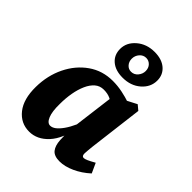

<svg xmlns="http://www.w3.org/2000/svg" viewBox="-192 -769 886 886"><g transform="rotate(45 251.5 -326.0)"><path d="M149 9Q94 9 59 -35Q24 -79 25 -159Q26 -234 56 -295.5Q86 -357 138 -393.5Q190 -430 257 -430Q289 -430 320 -423.5Q351 -417 374 -409L338 -340Q319 -354 300.5 -363Q282 -372 256 -372Q231 -372 213 -356.5Q195 -341 183 -314Q171 -287 165 -253Q159 -219 159 -182Q158 -132 169 -105.5Q180 -79 198 -79Q211 -79 224.5 -89Q238 -99 253 -120Q268 -141 282 -172L297 -165Q282 -79 241.5 -35Q201 9 149 9ZM345 7Q310 7 295 -11.5Q280 -30 278 -65Q277 -78 277 -100Q277 -122 277 -137L308 -380L414 -435L438 -415L405 -148Q404 -136 402.5 -122.5Q401 -109 401 -101Q401 -83 413 -83Q420 -83 432.5 -88.5Q445 -94 468 -107L490 -59Q456 -28 417.5 -10.5Q379 7 345 7ZM278 -472Q231 -472 203.5 -495.5Q176 -519 176 -558Q176 -600 211.5 -630.5Q247 -661 299 -661Q346 -661 373.5 -637.5Q401 -614 401 -576Q401 -533 366 -502.5Q331 -472 278 -472ZM286 -519Q306 -519 319 -534.5Q332 -550 332 -569Q332 -589 320 -601.5Q308 -614 291 -614Q272 -614 259 -599Q246 -584 246 -564Q246 -545 257.5 -532Q269 -519 286 -519Z"/></g></svg>

Font: Yrsa
Style: Italic
Weight: 400
Italic angle: -7.10001°
Designer: Anna Giedrys (Yrsa+Rasa design), David Brezina (Yrsa art-direction, Rasa art-direction, design)
Foundry: Rosetta Type Foundry
Version: Version 2.004